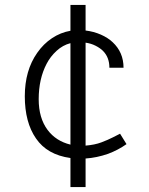

<svg xmlns="http://www.w3.org/2000/svg" viewBox="-20 -703 599 774"><path d="M125 -145Q80 -210 80 -315Q80 -419 130 -490Q155 -526 189.5 -549Q224 -572 264 -579V-683H325V-580Q358 -576 386.5 -563.5Q415 -551 434 -533Q478 -492 478 -430H421Q421 -472 395 -498Q384 -509 365.5 -518.5Q347 -528 325 -531V-116Q362 -119 388.5 -129Q415 -139 435.5 -149.5Q456 -160 464 -164L490 -122Q456 -98 416 -83Q370 -67 325 -64V51H264V-66Q170 -79 125 -145ZM168 -446Q136 -385 136 -303Q136 -227 172 -179Q206 -134 264 -120V-529Q233 -521 208 -498Q183 -475 168 -446Z"/></svg>

Font: Bellota
Style: Regular
Weight: 400
Designer: Kemie Guaida
Foundry: Kemie Guaida
Version: Version 4.001